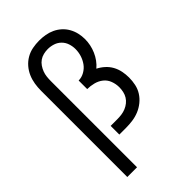

<svg xmlns="http://www.w3.org/2000/svg" viewBox="-279 -843 1158 1158"><g transform="rotate(-45 300.0 -264.0)"><path d="M88 215V-520Q88 -549 92.5 -577.5Q97 -606 108.5 -632.5Q120 -659 139 -681Q158 -703 183 -717.5Q208 -732 236.5 -737.5Q265 -743 294 -743Q320 -743 346 -738.5Q372 -734 395.5 -723Q419 -712 438.5 -694.5Q458 -677 471 -654Q484 -631 490 -605.5Q496 -580 496 -554Q496 -529 491 -505Q486 -481 476 -458Q466 -435 451.5 -415Q437 -395 418 -379Q442 -367 462.5 -348.5Q483 -330 496 -306.5Q509 -283 514.5 -256Q520 -229 520 -202Q520 -173 514 -144.5Q508 -116 492.5 -91.5Q477 -67 454 -48.5Q431 -30 404.5 -19Q378 -8 349 -4Q320 0 292 0H235V-74H292Q310 -74 328.5 -76.5Q347 -79 364 -86Q381 -93 395.5 -104.5Q410 -116 419.5 -131.5Q429 -147 433 -165.5Q437 -184 437 -202Q437 -230 427 -256.5Q417 -283 395.5 -300Q374 -317 346.5 -324Q319 -331 292 -331V-404Q318 -404 342 -417.5Q366 -431 381.5 -452.5Q397 -474 405 -499.5Q413 -525 413 -552Q413 -575 405.5 -598Q398 -621 381 -638Q364 -655 341 -662.5Q318 -670 294 -670Q276 -670 257.5 -665.5Q239 -661 224 -650.5Q209 -640 198.5 -624.5Q188 -609 181.5 -592Q175 -575 173 -556.5Q171 -538 171 -520V215Z"/></g></svg>

Font: Zed Sans Extended
Style: Regular
Weight: 400
Width: 7
Designer: Belleve Invis
Foundry: Belleve Invis
Version: Version 1.0.0; ttfautohint (v1.8.4)